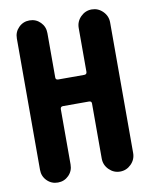

<svg xmlns="http://www.w3.org/2000/svg" viewBox="-83 -791 666 852"><g transform="rotate(-10 250.0 -365.0)"><path d="M460 -659.2V-71.3Q460 -42 439 -21Q418 0 389.2 0Q360.4 0 339.4 -21Q318.4 -42 318.4 -71.3V-319.3Q318.4 -330.1 306.6 -330.1H189.5Q178.7 -330.1 177.7 -319.3V-69.3Q177.7 -40 157.7 -20Q137.7 0 108.9 0Q80.1 0 60.1 -20Q40 -40 40 -69.3V-661.1Q40 -690.4 60.1 -710.4Q80.1 -730.5 108.9 -730.5Q137.7 -730.5 157.7 -710.4Q177.7 -690.4 177.7 -661.1V-460.9Q177.7 -450.2 189.5 -450.2H306.6Q317.4 -450.2 318.4 -460.9V-659.2Q318.4 -688.5 339.4 -709.5Q360.4 -730.5 389.2 -730.5Q418 -730.5 439 -709.5Q460 -688.5 460 -659.2Z"/></g></svg>

Font: Rounded-X Mgen+ 1m bold
Style: Bold
Weight: 700
Designer: [Source Han Sans]
Ryoko NISHIZUKA  (kana & ideographs); Paul D. Hunt (Latin, Greek & Cyrillic); Wenlong ZHANG  (bopomofo
Version: Version 1.059.20150602